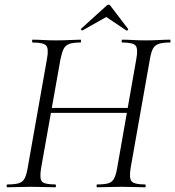

<svg xmlns="http://www.w3.org/2000/svg" viewBox="-20 -793 742 813"><path d="M11 0Q8 0 8 -6Q8 -12 11 -12Q42 -12 59 -17Q76 -22 84 -37Q92 -52 97 -81L179 -544Q187 -587 175.5 -600Q164 -613 118 -613Q116 -613 116 -619Q116 -625 118 -625Q139 -625 164 -623.5Q189 -622 218 -622Q247 -622 274.5 -623.5Q302 -625 321 -625Q323 -625 323 -619Q323 -613 321 -613Q290 -613 273.5 -607Q257 -601 249.5 -586Q242 -571 236 -542L154 -81Q147 -38 157 -25Q167 -12 214 -12Q217 -12 217 -6Q217 0 214 0Q194 0 167.5 -1Q141 -2 111 -2Q82 -2 56.5 -1Q31 0 11 0ZM162 -315 165 -336H548L545 -315ZM391 0Q389 0 389 -6Q389 -12 391 -12Q423 -12 439 -17Q455 -22 463 -37Q471 -52 476 -81L557 -542Q565 -585 555 -599Q545 -613 498 -613Q495 -613 495 -619Q495 -625 498 -625Q517 -625 543.5 -623.5Q570 -622 598 -622Q626 -622 653 -623.5Q680 -625 700 -625Q702 -625 702 -619Q702 -613 700 -613Q670 -613 653 -607.5Q636 -602 628 -587.5Q620 -573 615 -544L533 -81Q526 -38 537.5 -25Q549 -12 594 -12Q597 -12 597 -6Q597 0 594 0Q575 0 549 -1Q523 -2 494 -2Q465 -2 438 -1Q411 0 391 0ZM329 -664Q328 -663 324.5 -666Q321 -669 323 -671L430 -768Q434 -773 439.5 -773Q445 -773 448 -768L522 -671Q524 -669 521 -665.5Q518 -662 515 -664L430 -721Z"/></svg>

Font: Cormorant
Style: Italic
Weight: 400
Italic angle: -10°
Designer: Christian Thalmann (Catharsis Fonts)
Foundry: Catharsis Fonts
Version: Version 4.000